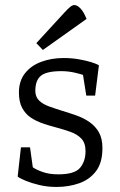

<svg xmlns="http://www.w3.org/2000/svg" viewBox="-20 -733 476 761"><path d="M204 8Q168 8 136.5 0.5Q105 -7 82 -16.5Q59 -26 50 -33L63 -149H99L110 -70Q124 -60 150 -51Q176 -42 211 -42Q276 -42 297.5 -68Q319 -94 319 -134Q319 -166 302.5 -183.5Q286 -201 259 -210.5Q232 -220 202 -228Q175 -235 149 -244Q123 -253 102 -267Q81 -281 68 -305Q55 -329 55 -366Q55 -412 79 -442.5Q103 -473 143.5 -488Q184 -503 232 -503Q264 -503 292.5 -498Q321 -493 342 -486.5Q363 -480 372 -474L357 -354H322L309 -436Q305 -438 278.5 -444.5Q252 -451 223 -451Q165 -451 142.5 -433Q120 -415 120 -373Q120 -349 135 -334.5Q150 -320 175 -311Q200 -302 229 -293Q256 -285 284 -275Q312 -265 335 -249Q358 -233 372 -208.5Q386 -184 386 -146Q386 -88 360.5 -54.5Q335 -21 293.5 -6.5Q252 8 204 8ZM150 -535 124 -562 236 -684Q249 -698 258 -705.5Q267 -713 275 -713Q286 -713 299 -699.5Q312 -686 323 -658Z"/></svg>

Font: Faustina Light
Style: Regular
Weight: 300
Designer: Alfonso Garcia
Foundry: http://www.omnibus-type.com
Version: Version 1.200